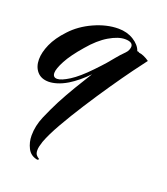

<svg xmlns="http://www.w3.org/2000/svg" viewBox="-124 -370 654 754"><g transform="rotate(20 203.0 7.5)"><path d="M119 304Q90 299 77.5 274.5Q65 250 65 222Q65 181 82.5 140.5Q100 100 118 65Q138 27 161 -11.5Q184 -50 206 -85Q188 -66 169 -50.5Q150 -35 132 -24Q110 -11 90.5 -5Q71 1 55 1Q24 1 7 -18.5Q-10 -38 -10 -69Q-10 -98 5.5 -133Q21 -168 55 -204Q90 -242 142 -265.5Q194 -289 243 -289Q279 -289 306.5 -272Q334 -255 342 -231Q349 -231 350 -228Q360 -227 371.5 -222Q383 -217 394 -209Q380 -191 351.5 -152Q323 -113 288 -62Q253 -11 218 43.5Q183 98 155 147Q127 196 114 231Q110 243 108 252Q106 261 106 268Q106 281 111 287.5Q116 294 123 298Q126 299 123 301.5Q120 304 119 304ZM83 -21Q100 -21 132.5 -41.5Q165 -62 208 -107Q232 -132 245.5 -147.5Q259 -163 270.5 -177.5Q282 -192 301 -211Q308 -218 311 -226Q314 -234 314 -239Q314 -259 281 -259Q253 -259 215.5 -237Q178 -215 141 -171Q101 -125 83 -91Q65 -57 65 -40Q65 -21 83 -21Z"/></g></svg>

Font: Arizonia
Style: Regular
Weight: 400
Designer: Robert E. Leuschke
Foundry: Robert E. Leuschke
Version: Version 1.010; ttfautohint (v1.8.4.7-5d5b)